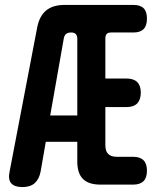

<svg xmlns="http://www.w3.org/2000/svg" viewBox="-20 -750 640 780"><path d="M294 -94V-174H166L145 -53Q139 -22 121 -6Q103 10 71 10Q39 10 25.5 -5.5Q12 -21 19 -53L131 -638Q140 -685 167.5 -707.5Q195 -730 242 -730H522Q550 -730 563.5 -716.5Q577 -703 577 -674.5Q577 -646 563.5 -632Q550 -618 522 -618H431Q419 -618 413.5 -612Q408 -606 408 -594V-431H494Q523 -431 537.5 -416.5Q552 -402 552 -374Q552 -345 537.5 -330Q523 -315 494 -315H408V-160Q408 -136 419.5 -124.5Q431 -113 455 -113H521Q549 -113 563 -99Q577 -85 577 -57Q577 -28 563 -14Q549 0 521 0H388Q340 0 317 -23Q294 -46 294 -94ZM294 -281V-592Q294 -605 288 -611.5Q282 -618 269 -618Q256 -618 248.5 -612Q241 -606 239 -593L184 -281Z"/></svg>

Font: Maple Mono
Style: Bold
Weight: 700
Monospace: yes
Designer: subframe7536
Version: Version 7.200